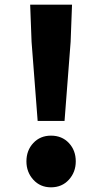

<svg xmlns="http://www.w3.org/2000/svg" viewBox="-20 -787 437 821"><path d="M141 -270 115 -608 109 -767H288L282 -608L256 -270ZM198 14Q152 14 122.5 -18.5Q93 -51 93 -97Q93 -144 122.5 -175.5Q152 -207 198 -207Q245 -207 274.5 -175.5Q304 -144 304 -97Q304 -51 274.5 -18.5Q245 14 198 14Z"/></svg>

Font: Noto Sans JP Thin Black
Style: Regular
Weight: 900
Version: Version 2.004-H2;hotconv 1.0.118;makeotfexe 2.5.65603